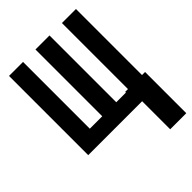

<svg xmlns="http://www.w3.org/2000/svg" viewBox="-215 -640 929 929"><g transform="rotate(-45 250.0 -175.0)"><path d="M21 0H390V192H500V-90H479V-542H383V-90H364V-85H298V-542H202V-85H117V-542H21Z"/></g></svg>

Font: Noto Sans Mono ExtraCondensed SemiBold
Style: Regular
Weight: 600
Width: 2
Designer: Monotype Design Team
Foundry: Monotype Imaging Inc.
Version: Version 2.014